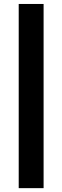

<svg xmlns="http://www.w3.org/2000/svg" viewBox="-20 -745 320 987"><path d="M204.1 -724.6V222.2H76.2V-724.6Z"/></svg>

Font: Arimo
Style: Bold
Weight: 700
Designer: Steve Matteson
Foundry: Monotype Imaging Inc.
Version: Version 1.33